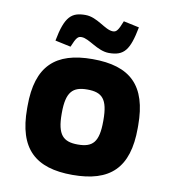

<svg xmlns="http://www.w3.org/2000/svg" viewBox="-80 -767 760 846"><g transform="rotate(10 300.0 -344.0)"><path d="M53 -256V-244C53 -65 134 9 300 9C468 9 548 -65 548 -244V-256C548 -435 468 -509 300 -509C134 -509 53 -435 53 -256ZM124 -561 194 -546C212 -590 219 -596 235 -596C269 -596 313 -548 365 -548C433 -548 456 -578 476 -682L406 -697C389 -653 381 -645 366 -645C330 -645 289 -695 235 -695C174 -695 145 -673 124 -561ZM207 -248V-252C207 -346 235 -373 300 -373C367 -373 393 -346 393 -252V-248C393 -154 367 -127 300 -127C235 -127 207 -154 207 -248Z"/></g></svg>

Font: LT Wave Mono Black
Style: Regular
Weight: 900
Designer: Daniel Lyons
Version: Version 2.5 (Glyphs App)